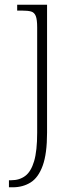

<svg xmlns="http://www.w3.org/2000/svg" viewBox="-20 -556 327 816"><path d="M18 240V210H28Q63 210 87.5 191.5Q112 173 125 129Q138 85 138 8V-439Q138 -473 132 -488Q126 -503 112.5 -507Q99 -511 73 -511H53V-536H180V8Q180 97 161.5 148Q143 199 110 219.5Q77 240 34 240Z"/></svg>

Font: Noto Serif Thai ExtraLight
Style: Regular
Weight: 250
Version: Version 2.001